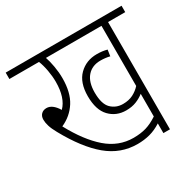

<svg xmlns="http://www.w3.org/2000/svg" viewBox="-140 -766 915 910"><g transform="rotate(-30 317.0 -311.0)"><path d="M540 -587V0H504V-53Q473 -33 441 -24.5Q409 -16 373 -16Q281 -16 208.5 -76.5Q136 -137 70 -257Q55 -284 49 -303.5Q43 -323 43 -339Q43 -358 54 -369Q65 -380 83 -380Q115 -380 142 -336Q184 -378 184 -466Q184 -496 178 -529Q172 -562 162 -587H0V-622H634V-587ZM408 -215Q440 -215 463.5 -227Q487 -239 504 -258V-587H200Q208 -565 214 -531Q220 -497 220 -465Q220 -387 189.5 -339Q159 -291 105 -267Q161 -163 225.5 -107Q290 -51 371 -51Q410 -51 440.5 -60Q471 -69 504 -91V-215Q485 -200 461 -190.5Q437 -181 406 -181Q352 -181 316.5 -218Q281 -255 281 -330Q281 -405 320 -443.5Q359 -482 417 -482Q448 -482 473 -475L468 -441Q444 -447 417 -447Q371 -447 344.5 -416.5Q318 -386 318 -329Q318 -266 344 -240.5Q370 -215 408 -215Z"/></g></svg>

Font: Noto Sans Condensed ExtraLight
Style: Italic
Weight: 200
Width: 3
Italic angle: -12°
Designer: Monotype Design Team
Foundry: Monotype Imaging Inc.
Version: Version 2.013; ttfautohint (v1.8.4.7-5d5b)